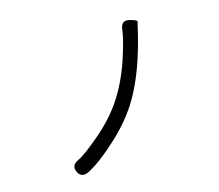

<svg xmlns="http://www.w3.org/2000/svg" viewBox="-122 -904 1244 1089"><g transform="rotate(-20 500.0 -360.0)"><path d="M242 4Q193 24 177 -19Q160 -63 210 -80Q250 -94 351 -166Q449 -235 517 -320Q585 -405 637 -523Q684 -632 696 -689Q706 -742 752 -726Q798 -711 793 -700.5Q788 -690 778 -657Q770 -632 761 -607Q685 -394 587 -268Q518 -180 418 -105Q316 -27 242 4Z"/></g></svg>

Font: Resource Han Rounded KR
Style: Regular
Weight: 400
Designer: Cyano Hao (round all glyphs); Ryoko NISHIZUKA 西塚涼子 (kana, bopomofo & ideographs); Paul D. Hunt (Latin, Greek & Cyrillic)
Foundry: Cyano Hao
Version: 0.990